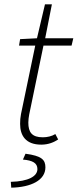

<svg xmlns="http://www.w3.org/2000/svg" viewBox="-20 -657 359 888"><path d="M171 12C205 12 231 0 249 -12L236 -37C220 -27 199 -22 178 -22C128 -22 111 -45 111 -90C111 -103 113 -115 115 -127L181 -446H311L319 -480H189L220 -637H188L151 -480L73 -476L68 -446H143L77 -129C74 -113 73 -100 73 -84C73 -31 98 12 171 12ZM32 211C125 209 190 176 190 117C190 82 173 64 98 54L86 81C131 85 153 97 153 125C153 158 112 182 30 184Z"/></svg>

Font: Source Sans Pro Light
Style: Italic
Weight: 300
Italic angle: -11°
Designer: Paul D. Hunt
Foundry: Adobe Systems Incorporated
Version: Version 3.006;hotconv 1.0.111;makeotfexe 2.5.65597